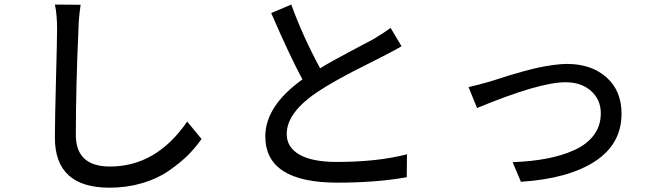

<svg xmlns="http://www.w3.org/2000/svg" viewBox="-20 -786 2940 859"><path d="M340.8 -764.6Q332 -706.1 331.1 -657.2Q319.3 -397.5 319.3 -182.6Q319.3 -41 471.7 -41Q679.7 -41 817.4 -242.2L881.8 -164.1Q853.5 -124 818.8 -89.8Q784.2 -55.7 733.9 -21Q683.6 13.7 615.2 33.7Q546.9 53.7 469.7 53.7Q225.6 53.7 225.6 -169.9Q225.6 -246.1 230.5 -430.2Q235.4 -614.3 235.4 -657.2Q235.4 -720.7 225.6 -765.6Z M1776.4 -579.1Q1749 -562.5 1695.3 -535.2Q1684.6 -529.3 1637.7 -505.9Q1590.8 -482.4 1559.6 -466.3Q1528.3 -450.2 1482.9 -424.8Q1437.5 -399.4 1405.3 -377.9Q1262.7 -284.2 1262.7 -186.5Q1262.7 -127 1319.8 -94.2Q1377 -61.5 1486.3 -61.5Q1668.9 -61.5 1800.8 -95.7L1799.8 6.8Q1664.1 31.2 1490.2 31.2Q1167 31.2 1167 -175.8Q1167 -311.5 1333 -430.7Q1275.4 -538.1 1193.4 -727.5L1283.2 -765.6Q1334 -625 1412.1 -480.5Q1462.9 -511.7 1550.3 -557.6Q1637.7 -603.5 1651.4 -611.3Q1703.1 -642.6 1727.5 -661.1Z M2076.2 -396.5Q2113.3 -404.3 2170.9 -420.9Q2175.8 -421.9 2211.4 -433.6Q2247.1 -445.3 2266.6 -451.2Q2286.1 -457 2325.2 -467.8Q2364.3 -478.5 2392.1 -484.4Q2419.9 -490.2 2454.6 -495.1Q2489.3 -500 2516.6 -500Q2626 -500 2693.4 -439.9Q2760.7 -379.9 2760.7 -277.3Q2760.7 -141.6 2641.6 -64Q2522.5 13.7 2310.5 27.3L2273.4 -60.5Q2357.4 -63.5 2426.3 -76.7Q2495.1 -89.8 2550.8 -115.2Q2606.4 -140.6 2637.2 -182.1Q2668 -223.6 2668 -279.3Q2668 -339.8 2624.5 -378.9Q2581.1 -418 2509.8 -418Q2392.6 -418 2114.3 -302.7Z"/></svg>

Font: Min Sans Medium
Style: Regular
Weight: 500
Designer: Jinseong-Kim, NotoSansCJK, Nunito
Foundry: Jinseong-Kim
Version: Version 1.400;Glyphs 3.1.2 (3151)